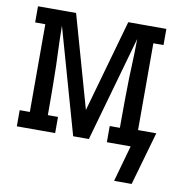

<svg xmlns="http://www.w3.org/2000/svg" viewBox="-77 -591 768 819"><g transform="rotate(10 306.5 -181.5)"><path d="M547 157H471L515 0H412V-70H456V-104Q456 -150 456.5 -195.5Q457 -241 458 -286L460 -338Q461 -368 462 -397.5Q463 -427 463 -456L334 0H266L137 -456Q137 -427 138 -397.5Q139 -368 140 -338L142 -286Q143 -241 143.5 -195.5Q144 -150 144 -104V-70H188V0H22V-70H66V-450H22V-520H187L300 -120L413 -520H578V-450H534V-74H613Z"/></g></svg>

Font: Iosevka HT Extended
Style: Regular
Weight: 400
Width: 7
Monospace: yes
Designer: Belleve Invis
Foundry: Belleve Invis
Version: Version 32.3.0; ttfautohint (v1.8.4)